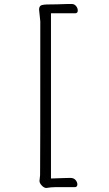

<svg xmlns="http://www.w3.org/2000/svg" viewBox="-20 -784 540 953"><path d="M210 149Q199 149 187.5 137Q176 125 176 114L179 85Q180 63 180 -678L174 -736Q174 -751 182.5 -756.5Q191 -762 226 -762Q261 -762 309 -764H338Q349 -764 357.5 -754Q366 -744 366 -731.5Q366 -719 354 -718H233V102L290 100Q312 99 329 99Q346 99 355 109.5Q364 120 364 131Q364 144 352 145H252Q234 145 210 149Z"/></svg>

Font: LXGW WenKai Mono TC Light
Style: Regular
Weight: 300
Designer: LXGW / Fontworks Inc.
Foundry: LXGW / Fontworks Inc.
Version: Version 1.330